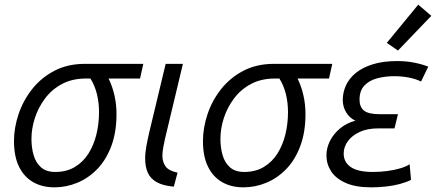

<svg xmlns="http://www.w3.org/2000/svg" viewBox="-20 -792 1871 824"><path d="M214 12Q161 12 122 -10.5Q83 -33 61.5 -77Q40 -121 40 -187Q40 -243 59.5 -301.5Q79 -360 117.5 -409Q156 -458 213 -488Q270 -518 345 -518H595L581 -455H446Q463 -420 471.5 -381.5Q480 -343 480 -303Q480 -224 457.5 -164.5Q435 -105 397 -66Q359 -27 311.5 -7.5Q264 12 214 12ZM217 -54Q265 -54 300.5 -75Q336 -96 359 -132Q382 -168 393.5 -214Q405 -260 405 -311Q405 -351 396 -388Q387 -425 368 -455H349Q290 -455 246 -431.5Q202 -408 173 -369Q144 -330 129.5 -285Q115 -240 115 -196Q115 -158 124.5 -125.5Q134 -93 156.5 -73.5Q179 -54 217 -54Z M726 9Q679 5 652 -10.5Q625 -26 614 -51.5Q603 -77 603 -111Q603 -137 608.5 -166.5Q614 -196 621 -226L691 -518H765L688 -196Q684 -177 680.5 -158.5Q677 -140 677 -123Q677 -97 690.5 -78Q704 -59 742 -51Z M1025 12Q972 12 933 -10.5Q894 -33 872.5 -77Q851 -121 851 -187Q851 -243 870.5 -301.5Q890 -360 928.5 -409Q967 -458 1024 -488Q1081 -518 1156 -518H1406L1392 -455H1257Q1274 -420 1282.5 -381.5Q1291 -343 1291 -303Q1291 -224 1268.5 -164.5Q1246 -105 1208 -66Q1170 -27 1122.5 -7.5Q1075 12 1025 12ZM1028 -54Q1076 -54 1111.5 -75Q1147 -96 1170 -132Q1193 -168 1204.5 -214Q1216 -260 1216 -311Q1216 -351 1207 -388Q1198 -425 1179 -455H1160Q1101 -455 1057 -431.5Q1013 -408 984 -369Q955 -330 940.5 -285Q926 -240 926 -196Q926 -158 935.5 -125.5Q945 -93 967.5 -73.5Q990 -54 1028 -54Z M1573 12Q1506 12 1463.5 -7Q1421 -26 1401 -57Q1381 -88 1381 -125Q1381 -157 1396 -187Q1411 -217 1439 -240.5Q1467 -264 1505 -274Q1480 -286 1465.5 -310Q1451 -334 1451 -363Q1451 -395 1464.5 -425Q1478 -455 1506.5 -478.5Q1535 -502 1579.5 -516Q1624 -530 1686 -530Q1722 -530 1756 -523.5Q1790 -517 1818 -506L1787 -442Q1766 -453 1735.5 -459Q1705 -465 1672 -465Q1633 -465 1599 -456Q1565 -447 1544 -425Q1523 -403 1523 -364Q1523 -333 1542 -317.5Q1561 -302 1608 -302H1688L1673 -241H1603Q1556 -241 1523 -225.5Q1490 -210 1472.5 -185.5Q1455 -161 1455 -133Q1455 -96 1485.5 -75Q1516 -54 1580 -54Q1611 -54 1641.5 -58Q1672 -62 1697.5 -69.5Q1723 -77 1738 -87L1744 -20Q1724 -10 1696.5 -2.5Q1669 5 1637 8.5Q1605 12 1573 12ZM1688 -575 1640 -608 1775 -772 1831 -724Z"/></svg>

Font: Ubuntu Sans
Style: Italic
Weight: 400
Italic angle: -13.5°
Designer: Dalton Maag Ltd
Foundry: Dalton Maag Ltd
Version: Version 1.006